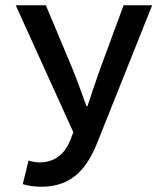

<svg xmlns="http://www.w3.org/2000/svg" viewBox="-20 -511 639 733"><path d="M89 102 67 192C86 198 111 202 137 202C255 202 314 133 356 22L561 -491H452L363 -250C347 -204 329 -153 314 -106H310C292 -155 274 -206 256 -250L155 -491H40L260 -6L248 25C228 74 192 109 130 109C116 109 102 106 89 102Z"/></svg>

Font: Source Code Pro Semibold
Style: Regular
Weight: 600
Monospace: yes
Designer: Paul D. Hunt
Foundry: Adobe Systems Incorporated
Version: Version 1.017;PS 1.000;hotconv 1.0.70;makeotf.lib2.5.5900